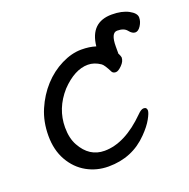

<svg xmlns="http://www.w3.org/2000/svg" viewBox="-113 -699 819 831"><g transform="rotate(-20 297.0 -283.0)"><path d="M250 23.9Q195.8 23.9 150.4 -1.5Q105 -26.9 77.4 -75.4Q49.8 -124 49.8 -189.9Q49.8 -254.9 73 -308.8Q96.2 -362.8 133.5 -403.8Q170.9 -444.8 218.5 -468.5Q266.1 -492.2 311 -492.2Q348.1 -492.2 377 -482.9Q388.2 -589.8 486.8 -589.8Q533.2 -589.8 563.7 -573.5Q594.2 -557.1 594.2 -537.1Q594.2 -518.1 582.5 -500Q570.8 -481.9 556.9 -481.9Q543 -481.9 529.5 -499Q516.1 -516.1 484.9 -516.1Q456.1 -516.1 456.1 -453.1V-423.8H455.1Q463.9 -404.8 463.9 -400.9Q463.9 -382.8 447 -366Q430.2 -349.1 418.9 -349.1Q407.2 -349.1 401.9 -356.9Q382.8 -395 372.1 -401.9Q344.2 -420.9 314.9 -420.9Q253.9 -420.9 191.9 -356Q129.9 -286.1 129.9 -199.2Q129.9 -148.9 148.9 -115.2Q187 -45.9 256.8 -45.9Q351.1 -45.9 449.2 -144Q465.8 -161.1 477.1 -161.1Q492.2 -161.1 492.2 -146Q492.2 -134.8 477.5 -108.4Q462.9 -82 433.1 -51.8Q359.9 23.9 250 23.9ZM386.2 -480Q387.2 -479 388.2 -479Q388.2 -479 386.2 -480Z"/></g></svg>

Font: LXGW WenKai Screen
Style: Regular
Weight: 400
Designer: LXGW / Fontworks Inc.
Foundry: LXGW / Fontworks Inc.
Version: Version 1.510;January 18,2025